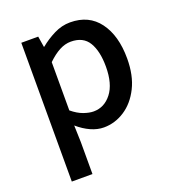

<svg xmlns="http://www.w3.org/2000/svg" viewBox="-141 -674 912 1006"><g transform="rotate(-20 315.0 -170.5)"><path d="M86.9 223.1V-550.8H181.2L190.9 -490.2H192.9Q229 -520 272.7 -542Q316.4 -564 362.8 -564Q467.3 -564 523.7 -487.8Q580.1 -411.6 580.1 -284.2Q580.1 -189.5 546.6 -122.8Q513.2 -56.2 459 -21Q404.8 14.2 342.8 14.2Q307.1 14.2 270.3 -2.4Q233.4 -19 199.2 -48.8L202.1 44.9V223.1ZM320.8 -83Q380.9 -83 420.9 -134.5Q460.9 -186 460.9 -282.2Q460.9 -368.2 430.9 -418Q400.9 -467.8 332 -467.8Q299.8 -467.8 268.1 -450.9Q236.3 -434.1 202.1 -400.9V-131.8Q234.4 -105 265.4 -94Q296.4 -83 320.8 -83Z"/></g></svg>

Font: Source Han Sans CN Medium
Style: Regular
Weight: 500
Designer: Ryoko NISHIZUKA  (kana, bopomofo & ideographs); Paul D. Hunt (Latin, Greek & Cyrillic); Sandoll Communications , Soo-you
Foundry: Adobe
Version: Version 2.004;hotconv 1.0.118;makeotfexe 2.5.65603